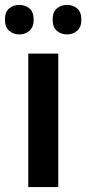

<svg xmlns="http://www.w3.org/2000/svg" viewBox="-44 -761 351 781"><path d="M193 0H71V-543H193ZM-24 -681Q-24 -712 -7 -726.5Q10 -741 34 -741Q59 -741 76 -726.5Q93 -712 93 -681Q93 -651 76 -636Q59 -621 34 -621Q10 -621 -7 -636Q-24 -651 -24 -681ZM170 -681Q170 -712 187 -726.5Q204 -741 229 -741Q253 -741 270 -726.5Q287 -712 287 -681Q287 -651 270 -636Q253 -621 229 -621Q204 -621 187 -636Q170 -651 170 -681Z"/></svg>

Font: Noto Sans Khmer SemiCondensed SemiBold
Style: Regular
Weight: 600
Width: 4
Designer: Danh Hong and the Monotype Design Team
Foundry: Monotype Imaging Inc.
Version: Version 2.004; ttfautohint (v1.8.4.7-5d5b)